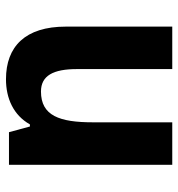

<svg xmlns="http://www.w3.org/2000/svg" viewBox="3 -589 596 642"><g transform="rotate(90 301.0 -268.0)"><path d="M531 -546H389V-281C389 -169 367 -107 286 -107C233 -107 211 -148 211 -227V-546H69V-190C69 -55 135 10 245 10C309 10 365 -15 396 -70H403L422 0H531Z"/></g></svg>

Font: Noto Sans Kannada SemiCondensed
Style: Bold
Weight: 700
Width: 4
Designer: Jelle Bosma - Monotype Design Team
Foundry: Monotype Imaging Inc.
Version: Version 2.005